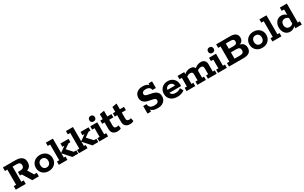

<svg xmlns="http://www.w3.org/2000/svg" viewBox="325 -2475 6895 4357"><g transform="rotate(-30 3772.5 -296.0)"><path d="M34 0V-93H96V-490H34V-583H362Q469 -583 525.5 -539.5Q582 -496 582 -407Q582 -317 525.5 -274Q469 -231 369 -231H350L456 -277L569 -93H639V0H466L325 -231H277V-324H338Q392 -324 416.5 -346Q441 -368 441 -407Q441 -447 418 -468.5Q395 -490 338 -490H233V-93H296V0Z M898 10Q831 10 781.5 -17.5Q732 -45 704 -93Q676 -141 676 -201Q676 -261 704 -308Q732 -355 782 -382.5Q832 -410 898 -410Q964 -410 1014 -382.5Q1064 -355 1091.5 -308Q1119 -261 1119 -201Q1119 -141 1091.5 -93Q1064 -45 1014 -17.5Q964 10 898 10ZM898 -86Q945 -86 973.5 -118Q1002 -150 1002 -201Q1002 -251 973.5 -282.5Q945 -314 898 -314Q850 -314 822 -282.5Q794 -251 794 -201Q794 -150 822 -118Q850 -86 898 -86Z M1343 -86H1388V0H1163V-86H1222V-497H1159V-583H1343V-208L1490 -314H1436V-400H1647V-314H1596L1423 -192L1461 -243L1605 -86H1670V0H1519L1343 -197Z M1869 -86H1914V0H1689V-86H1748V-497H1685V-583H1869V-208L2016 -314H1962V-400H2173V-314H2122L1949 -192L1987 -243L2131 -86H2196V0H2045L1869 -197Z M2222 0V-86H2280V-314H2217V-400H2400V-86H2453V0ZM2340 -456Q2305 -456 2285.5 -476Q2266 -496 2266 -528Q2266 -561 2285.5 -581.5Q2305 -602 2340 -602Q2374 -602 2393.5 -581.5Q2413 -561 2413 -528Q2413 -496 2393.5 -476Q2374 -456 2340 -456Z M2697 10Q2627 10 2585 -27Q2543 -64 2543 -145V-314H2480V-400H2543V-530L2663 -550V-400H2772V-314H2664V-161Q2664 -119 2681.5 -104Q2699 -89 2731 -89Q2745 -89 2757.5 -92.5Q2770 -96 2780 -100L2796 -14Q2779 -4 2753 3Q2727 10 2697 10Z M3026 10Q2956 10 2914 -27Q2872 -64 2872 -145V-314H2809V-400H2872V-530L2992 -550V-400H3101V-314H2993V-161Q2993 -119 3010.5 -104Q3028 -89 3060 -89Q3074 -89 3086.5 -92.5Q3099 -96 3109 -100L3125 -14Q3108 -4 3082 3Q3056 10 3026 10Z M3751 10Q3678 10 3629.5 -13.5Q3581 -37 3554 -84L3578 -72V0H3487V-197H3574Q3579 -140 3611.5 -111Q3644 -82 3721 -82Q3779 -82 3804.5 -103Q3830 -124 3830 -153Q3830 -179 3811 -195Q3792 -211 3748 -220L3640 -242Q3566 -257 3524.5 -300.5Q3483 -344 3483 -411Q3483 -463 3508 -504Q3533 -545 3581 -569Q3629 -593 3697 -593Q3760 -593 3804.5 -571Q3849 -549 3873 -503H3849V-583H3941V-409H3853Q3848 -450 3816 -475.5Q3784 -501 3724 -501Q3690 -501 3667.5 -491.5Q3645 -482 3635 -466.5Q3625 -451 3625 -433Q3625 -409 3642 -393Q3659 -377 3700 -369L3808 -347Q3887 -330 3929 -289.5Q3971 -249 3971 -176Q3971 -122 3945 -80Q3919 -38 3869.5 -14Q3820 10 3751 10Z M4271 10Q4194 10 4140 -17.5Q4086 -45 4058.5 -93Q4031 -141 4031 -201Q4031 -260 4057.5 -307Q4084 -354 4132.5 -382Q4181 -410 4247 -410Q4312 -410 4359.5 -382Q4407 -354 4433 -307Q4459 -260 4459 -201V-161H4096V-240H4344Q4344 -261 4332 -281Q4320 -301 4298.5 -314Q4277 -327 4245 -327Q4214 -327 4192 -313.5Q4170 -300 4158.5 -278.5Q4147 -257 4147 -232V-201Q4147 -148 4179.5 -117.5Q4212 -87 4278 -87Q4317 -87 4352 -99Q4387 -111 4411 -132L4457 -50Q4425 -23 4375.5 -6.5Q4326 10 4271 10Z M4509 0V-86H4567V-314H4504V-400H4678V-337L4665 -335Q4703 -374 4746.5 -392Q4790 -410 4834 -410Q4887 -410 4917 -388.5Q4947 -367 4960 -329L4943 -336Q4981 -375 5024.5 -392.5Q5068 -410 5112 -410Q5174 -410 5210 -376Q5246 -342 5246 -271V-86H5299V0H5070V-86H5125V-240Q5125 -278 5109.5 -294.5Q5094 -311 5060 -311Q5035 -311 5008 -300.5Q4981 -290 4956 -265L4962 -316Q4964 -305 4965 -291Q4966 -277 4966 -271V-86H5016V0H4792V-86H4847V-240Q4847 -278 4831.5 -294.5Q4816 -311 4782 -311Q4756 -311 4729 -300.5Q4702 -290 4676 -265L4687 -296V-86H4737V0Z M5334 0V-86H5392V-314H5329V-400H5512V-86H5565V0ZM5452 -456Q5417 -456 5397.5 -476Q5378 -496 5378 -528Q5378 -561 5397.5 -581.5Q5417 -602 5452 -602Q5486 -602 5505.5 -581.5Q5525 -561 5525 -528Q5525 -496 5505.5 -476Q5486 -456 5452 -456Z M5621 0V-93H5683V-490H5621V-583H5995Q6082 -583 6129 -546.5Q6176 -510 6176 -438Q6176 -400 6160 -371.5Q6144 -343 6117 -326.5Q6090 -310 6056 -305L6051 -313Q6103 -311 6137 -291Q6171 -271 6188.5 -237.5Q6206 -204 6206 -160Q6206 -80 6156 -40Q6106 0 6005 0ZM5820 -93H5965Q6017 -93 6041 -114Q6065 -135 6065 -175Q6065 -214 6041 -236Q6017 -258 5965 -258H5820ZM5820 -351H5954Q5994 -351 6014.5 -370Q6035 -389 6035 -421Q6035 -457 6014 -473.5Q5993 -490 5945 -490H5820Z M6494 10Q6427 10 6377.5 -17.5Q6328 -45 6300 -93Q6272 -141 6272 -201Q6272 -261 6300 -308Q6328 -355 6378 -382.5Q6428 -410 6494 -410Q6560 -410 6610 -382.5Q6660 -355 6687.5 -308Q6715 -261 6715 -201Q6715 -141 6687.5 -93Q6660 -45 6610 -17.5Q6560 10 6494 10ZM6494 -86Q6541 -86 6569.5 -118Q6598 -150 6598 -201Q6598 -251 6569.5 -282.5Q6541 -314 6494 -314Q6446 -314 6418 -282.5Q6390 -251 6390 -201Q6390 -150 6418 -118Q6446 -86 6494 -86Z M6759 0V-86H6818V-497H6755V-583H6939V-86H6995V0Z M7227 10Q7167 10 7125.5 -19Q7084 -48 7062.5 -96Q7041 -144 7041 -201Q7041 -257 7062.5 -304.5Q7084 -352 7125.5 -381Q7167 -410 7227 -410Q7268 -410 7306.5 -391Q7345 -372 7367 -334L7352 -332V-497H7290V-583H7473V-86H7529V0H7361V-75L7367 -66Q7345 -28 7306.5 -9Q7268 10 7227 10ZM7259 -88Q7285 -88 7311 -99Q7337 -110 7358 -136L7352 -90V-305L7358 -264Q7337 -291 7311 -301.5Q7285 -312 7259 -312Q7217 -312 7188 -283Q7159 -254 7159 -201Q7159 -147 7188 -117.5Q7217 -88 7259 -88Z"/></g></svg>

Font: Rokkitt SemiBold
Style: Bold
Weight: 700
Version: Version 3.103